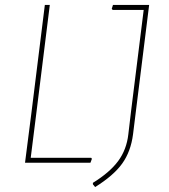

<svg xmlns="http://www.w3.org/2000/svg" viewBox="-20 -657 682 775"><path d="M348 -20 351 -16 345 0H81L106 -195L161 -637H181L126 -195L104 -20ZM582 -637 529 -212 517 -115Q508 -45 473 3.5Q438 52 364 98L355 87V81Q423 39 457 -7Q491 -53 498 -115L509 -208L560 -617H435L431 -621L436 -637Z"/></svg>

Font: Alegreya Sans Thin
Style: Italic
Weight: 100
Italic angle: -7°
Designer: Juan Pablo del Peral
Foundry: Huerta Tipografica
Version: Version 2.007